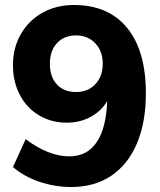

<svg xmlns="http://www.w3.org/2000/svg" viewBox="-20 -741 640 770"><path d="M565 -367Q565 -250 529 -165.5Q493 -81 426 -36Q359 9 266 9Q200 9 138 -12Q76 -33 32 -71L83 -183Q174 -114 259 -114Q329 -114 367.5 -170.5Q406 -227 410 -336Q387 -296 344 -272.5Q301 -249 248 -249Q186 -249 136.5 -278.5Q87 -308 59.5 -360.5Q32 -413 32 -480Q32 -549 63.5 -604Q95 -659 150.5 -690Q206 -721 276 -721Q415 -721 490 -629Q565 -537 565 -367ZM392 -486Q392 -536 362 -567.5Q332 -599 285 -599Q237 -599 208.5 -568Q180 -537 180 -486Q180 -433 208 -402.5Q236 -372 285 -372Q333 -372 362.5 -403.5Q392 -435 392 -486Z"/></svg>

Font: Muli ExtraBold
Style: Regular
Weight: 800
Designer: Vernon Adams
Foundry: Vernon Adams
Version: Version 2.000